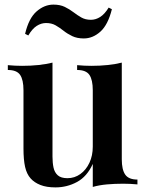

<svg xmlns="http://www.w3.org/2000/svg" viewBox="-20 -800 637 834"><path d="M509 -528V-108Q509 -63 524 -41.5Q539 -20 577 -20V1Q546 -2 515 -2Q478 -2 444.5 1Q411 4 383 12V-88Q358 -33 314.5 -9.5Q271 14 221 14Q182 14 155.5 3.5Q129 -7 113 -25Q96 -44 89 -75Q82 -106 82 -155V-408Q82 -453 67.5 -474.5Q53 -496 14 -496V-517Q46 -514 76 -514Q113 -514 146.5 -517.5Q180 -521 208 -528V-120Q208 -93 212.5 -72Q217 -51 231 -38.5Q245 -26 273 -26Q304 -26 329 -44Q354 -62 368.5 -93Q383 -124 383 -163V-408Q383 -453 368.5 -474.5Q354 -496 315 -496V-517Q347 -514 377 -514Q414 -514 447.5 -517.5Q481 -521 509 -528ZM212 -780Q241 -780 261.5 -770Q282 -760 299 -747Q316 -734 333.5 -724Q351 -714 375 -714Q396 -714 415.5 -726.5Q435 -739 452 -767L466 -760Q449 -692 416 -662.5Q383 -633 344 -633Q315 -633 294 -643Q273 -653 256 -666.5Q239 -680 221.5 -690Q204 -700 180 -700Q159 -700 139.5 -687.5Q120 -675 103 -646L89 -653Q105 -721 139 -750.5Q173 -780 212 -780Z"/></svg>

Font: Playfair Display SemiBold
Style: Regular
Weight: 600
Designer: Claus Eggers Sørensen
Foundry: Claus Eggers Sørensen
Version: Version 1.203